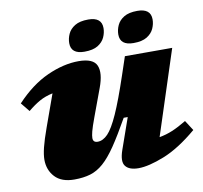

<svg xmlns="http://www.w3.org/2000/svg" viewBox="-81 -812 969 915"><g transform="rotate(-10 403.0 -354.0)"><path d="M456 -84.5 508.5 -234H489Q445 -156 411.8 -107Q378.5 -58 348.2 -31.5Q318 -5 284.5 5Q251 15 207 15Q145 15 113.5 -18.8Q82 -52.5 82 -102.5Q82 -126.5 90.5 -161.2Q99 -196 119.5 -253L175 -407.5Q139 -400 111 -384.2Q83 -368.5 53 -343.5L18 -386.5Q91.5 -465 171.2 -501Q251 -537 323.5 -537Q394.5 -537 410.5 -499.8Q426.5 -462.5 401 -394L352 -261.5Q335.5 -217 330.2 -196.2Q325 -175.5 325 -164.5Q325 -143 347.5 -143Q373 -143 396.8 -167.5Q420.5 -192 449 -255.5Q477.5 -319 516.5 -435.5L545.5 -522H774.5L641.5 -113.5Q674 -119 705 -132Q736 -145 774 -168L805.5 -119Q718 -45 642.2 -15Q566.5 15 517.5 15Q472.5 15 454.8 -7.8Q437 -30.5 456 -84.5ZM360 -576.5Q295 -576.5 295 -629Q295 -651.5 305 -673.5Q315 -695.5 338.8 -710Q362.5 -724.5 403.5 -724.5Q468.5 -724.5 468.5 -672Q468.5 -649.5 458.5 -627.5Q448.5 -605.5 425 -591Q401.5 -576.5 360 -576.5ZM597.5 -576.5Q532.5 -576.5 532.5 -629Q532.5 -651.5 542.5 -673.5Q552.5 -695.5 576.2 -710Q600 -724.5 641 -724.5Q706 -724.5 706 -672Q706 -649.5 696 -627.5Q686 -605.5 662.5 -591Q639 -576.5 597.5 -576.5Z"/></g></svg>

Font: Newsreader Caption ExtraBold
Style: Italic
Weight: 800
Italic angle: -17°
Designer: Hugues Gentile
Foundry: Production Type
Version: Version 1.001